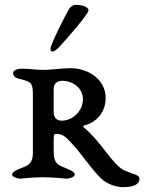

<svg xmlns="http://www.w3.org/2000/svg" viewBox="-20 -737 630 794"><path d="M228 -546C259 -579 346 -680 346 -694C346 -710 317 -717 292 -717C282 -717 271 -709 265 -699C246 -666 189 -552 189 -537C189 -528 189 -524 198 -524C206 -524 220 -537 228 -546ZM202 -274V-370C202 -391.3 217 -403 237 -403C282 -403 323 -371.8 323 -327C323 -280 283 -238 235 -238C212 -238 202 -253 202 -274ZM272 -455C235 -455 195 -448 160 -448C124 -448 108 -453 69 -453C54 -453 34 -447 34 -435C34 -426 41 -417 50 -414C107 -398 116 -401 116 -344V-129C116 -92 119 -64 85 -49C63 -39 30 -30 30 -15C30 -5 52 1 63 2C70 2 109 -4 156 -4C204 -4 250 2 257 2C268 1 289 -5 289 -15C289 -30 256 -39 234 -49C200 -64 202 -92 202 -129V-158C202 -187 205 -183 217 -183C241 -183 256.1 -165.6 272 -149C319.8 -99.3 348.9 -48.1 397 0C423.9 26.9 466 37 487 37C534 37 557 25 557 2C557 -14 533.8 -15.4 497 -31C446.4 -52.5 402.5 -146.3 329 -208C321.3 -214.4 323.3 -216.9 331 -219C383.2 -233 417 -277 417 -332C417 -407 347 -455 272 -455Z"/></svg>

Font: EB Garamond SC 08
Style: Regular
Weight: 400
Version: Version 0.016